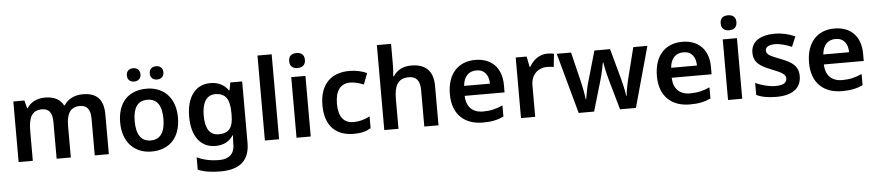

<svg xmlns="http://www.w3.org/2000/svg" viewBox="-51 -1116 7808 1711"><g transform="rotate(-5 3853.5 -260.0)"><path d="M699 -552C629 -552 567 -524 531 -467H526C497 -523 443 -552 361 -552C290 -552 232 -523 200 -471H195L177 -542H78V0H205V-264C205 -384 233 -450 326 -450C388 -450 418 -411 418 -328V0H545V-282C545 -390 578 -450 666 -450C728 -450 759 -412 759 -328V0H885V-353C885 -493 822 -552 699 -552Z M1106 -684C1106 -644 1133 -625 1167 -625C1199 -625 1228 -644 1228 -684C1228 -726 1199 -744 1167 -744C1133 -744 1106 -726 1106 -684ZM1311 -684C1311 -644 1338 -625 1372 -625C1404 -625 1433 -644 1433 -684C1433 -726 1404 -744 1372 -744C1338 -744 1311 -726 1311 -684ZM1527 -272C1527 -452 1420 -552 1270 -552C1109 -552 1010 -452 1010 -272C1010 -92 1118 10 1267 10C1427 10 1527 -92 1527 -272ZM1140 -272C1140 -387 1178 -453 1268 -453C1358 -453 1397 -387 1397 -272C1397 -158 1358 -89 1269 -89C1179 -89 1140 -158 1140 -272Z M1840 -552C1709 -552 1627 -448 1627 -270C1627 -91 1708 10 1839 10C1913 10 1965 -20 1998 -71H2002C2000 -53 1998 -20 1998 -3V13C1998 92 1949 138 1863 138C1782 138 1719 123 1662 96V207C1718 230 1782 240 1864 240C2042 240 2125 160 2125 6V-542H2019L2006 -473H2001C1966 -523 1913 -552 1840 -552ZM1875 -450C1967 -450 2005 -395 2005 -272V-250C2005 -140 1968 -91 1877 -91C1797 -91 1757 -150 1757 -269C1757 -386 1799 -450 1875 -450Z M2408 0V-760H2281V0Z M2629 -752C2589 -752 2558 -735 2558 -685C2558 -636 2589 -618 2629 -618C2666 -618 2699 -636 2699 -685C2699 -735 2666 -752 2629 -752ZM2691 -542H2564V0H2691Z M3076 10C3143 10 3189 -3 3229 -27V-133C3187 -110 3138 -95 3081 -95C2997 -95 2949 -153 2949 -269C2949 -388 2996 -448 3084 -448C3123 -448 3166 -435 3203 -420L3241 -519C3202 -538 3145 -552 3085 -552C2933 -552 2819 -468 2819 -268C2819 -76 2923 10 3076 10Z M3476 -581V-760H3349V0H3476V-264C3476 -383 3507 -450 3608 -450C3676 -450 3707 -408 3707 -327V0H3834V-353C3834 -492 3760 -552 3638 -552C3570 -552 3512 -527 3477 -471H3470C3473 -495 3476 -533 3476 -581Z M4210 -552C4060 -552 3959 -452 3959 -267C3959 -82 4071 10 4230 10C4311 10 4363 -2 4417 -27V-127C4359 -101 4309 -88 4241 -88C4145 -88 4092 -144 4089 -241H4446V-306C4446 -461 4356 -552 4210 -552ZM4212 -458C4287 -458 4322 -405 4323 -330H4092C4099 -413 4143 -458 4212 -458Z M4854 -552C4783 -552 4726 -505 4694 -448H4688L4670 -542H4572V0H4699V-281C4699 -386 4771 -434 4841 -434C4865 -434 4886 -431 4902 -428L4915 -546C4899 -550 4874 -552 4854 -552Z M5379 -280 5458 -1H5600L5750 -543H5624L5559 -285C5545 -231 5531 -158 5527 -117H5523C5518 -161 5502 -227 5491 -270L5416 -543H5276L5198 -271C5187 -237 5171 -157 5165 -117H5161C5157 -161 5143 -231 5130 -285L5067 -543H4939L5088 -1H5226L5307 -277C5323 -333 5337 -401 5342 -431H5345C5350 -401 5364 -333 5379 -280Z M6062 -552C5912 -552 5811 -452 5811 -267C5811 -82 5923 10 6082 10C6163 10 6215 -2 6269 -27V-127C6211 -101 6161 -88 6093 -88C5997 -88 5944 -144 5941 -241H6298V-306C6298 -461 6208 -552 6062 -552ZM6064 -458C6139 -458 6174 -405 6175 -330H5944C5951 -413 5995 -458 6064 -458Z M6489 -752C6449 -752 6418 -735 6418 -685C6418 -636 6449 -618 6489 -618C6526 -618 6559 -636 6559 -685C6559 -735 6526 -752 6489 -752ZM6551 -542H6424V0H6551Z M7079 -156C7079 -247 7025 -283 6926 -322C6827 -360 6798 -374 6798 -410C6798 -440 6828 -459 6885 -459C6929 -459 6984 -443 7033 -422L7071 -512C7014 -538 6956 -552 6888 -552C6761 -552 6677 -500 6677 -402C6677 -313 6732 -277 6832 -238C6932 -199 6958 -180 6958 -146C6958 -109 6927 -87 6856 -87C6801 -87 6730 -105 6678 -131V-23C6727 0 6781 10 6858 10C7003 10 7079 -52 7079 -156Z M7423 -552C7273 -552 7172 -452 7172 -267C7172 -82 7284 10 7443 10C7524 10 7576 -2 7630 -27V-127C7572 -101 7522 -88 7454 -88C7358 -88 7305 -144 7302 -241H7659V-306C7659 -461 7569 -552 7423 -552ZM7425 -458C7500 -458 7535 -405 7536 -330H7305C7312 -413 7356 -458 7425 -458Z"/></g></svg>

Font: Noto Sans Georgian SemiBold
Style: Regular
Weight: 600
Designer: Monotype Design Team, Akaki Razmadze
Foundry: Google LLC
Version: Version 2.005